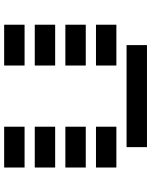

<svg xmlns="http://www.w3.org/2000/svg" viewBox="78 -802 724 919"><g transform="rotate(-90 439.5 -342.0)"><path d="M97.7 -585.9V-683.6H293V-585.9ZM585.9 -585.9V-683.6H781.2V-585.9ZM97.7 -439.5V-537.1H293V-439.5ZM585.9 -439.5V-537.1H781.2V-439.5ZM97.7 -293V-390.6H293V-293ZM585.9 -293V-390.6H781.2V-293ZM97.7 -146.5V-244.1H293V-146.5ZM585.9 -146.5V-244.1H781.2V-146.5ZM195.3 0V-97.7H683.6V0Z"/></g></svg>

Font: Trigram
Style: Regular
Weight: 400
Designer: GGBotNet
Foundry: GGBotNet
Version: 1.05